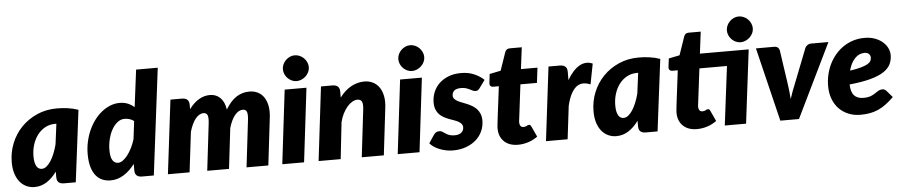

<svg xmlns="http://www.w3.org/2000/svg" viewBox="-43 -1044 6312 1343"><g transform="rotate(-5 3113.0 -372.0)"><path d="M335.5 -420Q297.5 -420 266.2 -403Q235 -386 212.5 -356.8Q190 -327.5 177.8 -288.8Q165.5 -250 165.5 -206Q165.5 -181 169.5 -163.5Q173.5 -146 180.2 -135.2Q187 -124.5 196.2 -119.5Q205.5 -114.5 216.5 -114.5Q233.5 -114.5 249.5 -127.2Q265.5 -140 279.8 -162Q294 -184 306 -213.5Q318 -243 326.5 -276.5L345 -420ZM311.5 -86.5Q280 -42.5 240.8 -17.2Q201.5 8 154.5 8Q126.5 8 100.5 -3.2Q74.5 -14.5 54.5 -37.2Q34.5 -60 22.5 -95.2Q10.5 -130.5 10.5 -178.5Q10.5 -249 36.2 -312.2Q62 -375.5 108.2 -423Q154.5 -470.5 218 -498.5Q281.5 -526.5 357.5 -526.5Q394.5 -526.5 432.5 -521.5Q470.5 -516.5 507.5 -503.5L444.5 0H361.5Q347 0 337.2 -3.8Q327.5 -7.5 321.8 -14Q316 -20.5 313.8 -29.5Q311.5 -38.5 311.5 -49Z M888.5 -391Q874 -403 856.2 -407.8Q838.5 -412.5 822.5 -412.5Q795.5 -412.5 772.8 -394.5Q750 -376.5 733.5 -347.2Q717 -318 707.8 -280.5Q698.5 -243 698.5 -204Q698.5 -154.5 713 -132.2Q727.5 -110 751.5 -110Q767.5 -110 784.8 -122Q802 -134 818.2 -155Q834.5 -176 848.8 -204.2Q863 -232.5 873 -265ZM1085.5 -748.5 992.5 0H909.5Q895 0 885.2 -3.8Q875.5 -7.5 869.8 -14Q864 -20.5 861.8 -29.5Q859.5 -38.5 859.5 -49V-92.5Q824 -45.5 781 -18.8Q738 8 689.5 8Q657.5 8 631 -3.2Q604.5 -14.5 585.2 -38.5Q566 -62.5 555.2 -99.8Q544.5 -137 544.5 -189Q544.5 -234 554 -276.8Q563.5 -319.5 580.5 -357Q597.5 -394.5 621 -425.8Q644.5 -457 672.8 -479.2Q701 -501.5 732.5 -514Q764 -526.5 797.5 -526.5Q830 -526.5 855.5 -516Q881 -505.5 900.5 -487.5L933.5 -748.5Z M1091.5 0 1154.5 -518.5H1234.5Q1258.5 -518.5 1272 -507.2Q1285.5 -496 1285.5 -470.5V-440Q1318.5 -484 1355 -505.2Q1391.5 -526.5 1431.5 -526.5Q1475.5 -526.5 1504.5 -498Q1533.5 -469.5 1541.5 -415Q1576 -472.5 1617 -499.5Q1658 -526.5 1709.5 -526.5Q1742 -526.5 1768 -513.5Q1794 -500.5 1811 -475.5Q1828 -450.5 1834.8 -413.8Q1841.5 -377 1835.5 -329.5L1796.5 0H1643.5L1682.5 -329.5Q1685 -350.5 1684.2 -365Q1683.5 -379.5 1679.8 -388Q1676 -396.5 1669 -400.2Q1662 -404 1652.5 -404Q1637 -404 1622.8 -395.8Q1608.5 -387.5 1595.8 -371.8Q1583 -356 1572.5 -333.8Q1562 -311.5 1554 -284L1520.5 0H1367.5L1406.5 -329.5Q1409 -350.5 1408.2 -365Q1407.5 -379.5 1403.8 -388Q1400 -396.5 1393 -400.2Q1386 -404 1376.5 -404Q1361 -404 1346.5 -395.5Q1332 -387 1319.2 -371Q1306.5 -355 1296 -332.2Q1285.5 -309.5 1277.5 -281.5L1243.5 0Z M2109.5 -518.5 2047.5 0H1894.5L1956.5 -518.5ZM2138.5 -660.5Q2138.5 -642 2130.5 -625.8Q2122.5 -609.5 2109.5 -597.2Q2096.5 -585 2079.8 -577.8Q2063 -570.5 2045.5 -570.5Q2028 -570.5 2012 -577.8Q1996 -585 1983.8 -597.2Q1971.5 -609.5 1964 -625.8Q1956.5 -642 1956.5 -660.5Q1956.5 -679 1964 -695.5Q1971.5 -712 1984.2 -724.5Q1997 -737 2013 -744.2Q2029 -751.5 2046.5 -751.5Q2064.5 -751.5 2081 -744.5Q2097.5 -737.5 2110.2 -725Q2123 -712.5 2130.8 -696Q2138.5 -679.5 2138.5 -660.5Z M2342.5 -429Q2380 -479 2424.5 -502.8Q2469 -526.5 2516.5 -526.5Q2548.5 -526.5 2575.2 -513.5Q2602 -500.5 2619.8 -475.5Q2637.5 -450.5 2645 -413.8Q2652.5 -377 2646.5 -329.5L2607.5 0H2452.5L2491.5 -329.5Q2494 -350.5 2493.2 -365Q2492.5 -379.5 2488 -388Q2483.5 -396.5 2475.5 -400.2Q2467.5 -404 2456.5 -404Q2439.5 -404 2421 -393.5Q2402.5 -383 2385.8 -363.8Q2369 -344.5 2355 -317.2Q2341 -290 2333 -257L2304.5 0H2149.5L2211.5 -518.5H2291.5Q2315.5 -518.5 2329 -507.2Q2342.5 -496 2342.5 -470.5Z M2920 -518.5 2858 0H2705L2767 -518.5ZM2949 -660.5Q2949 -642 2941 -625.8Q2933 -609.5 2920 -597.2Q2907 -585 2890.2 -577.8Q2873.5 -570.5 2856 -570.5Q2838.5 -570.5 2822.5 -577.8Q2806.5 -585 2794.2 -597.2Q2782 -609.5 2774.5 -625.8Q2767 -642 2767 -660.5Q2767 -679 2774.5 -695.5Q2782 -712 2794.8 -724.5Q2807.5 -737 2823.5 -744.2Q2839.5 -751.5 2857 -751.5Q2875 -751.5 2891.5 -744.5Q2908 -737.5 2920.8 -725Q2933.5 -712.5 2941.2 -696Q2949 -679.5 2949 -660.5Z M3315.5 -409.5Q3308.5 -400.5 3302.5 -396.5Q3296.5 -392.5 3286.5 -392.5Q3276.5 -392.5 3266.8 -397Q3257 -401.5 3245.8 -407.2Q3234.5 -413 3220.2 -417.5Q3206 -422 3187.5 -422Q3153 -422 3138.2 -408.8Q3123.5 -395.5 3123.5 -374.5Q3123.5 -361 3131.8 -351.5Q3140 -342 3153.5 -334.5Q3167 -327 3184.2 -320.8Q3201.5 -314.5 3219.5 -306.8Q3237.5 -299 3254.8 -289Q3272 -279 3285.5 -264.5Q3299 -250 3307.2 -230Q3315.5 -210 3315.5 -182.5Q3315.5 -143.5 3300 -108.8Q3284.5 -74 3255.5 -48.2Q3226.5 -22.5 3185.2 -7.2Q3144 8 3092.5 8Q3068 8 3044 3Q3020 -2 2998.8 -10.5Q2977.5 -19 2960 -30.8Q2942.5 -42.5 2931.5 -56L2969.5 -113Q2976.5 -123 2985.8 -128.8Q2995 -134.5 3008.5 -134.5Q3021 -134.5 3030 -128.5Q3039 -122.5 3049.5 -115.5Q3060 -108.5 3074.5 -102.5Q3089 -96.5 3112.5 -96.5Q3145.5 -96.5 3161.5 -111.2Q3177.5 -126 3177.5 -146Q3177.5 -161.5 3169.2 -171.5Q3161 -181.5 3147.5 -188.8Q3134 -196 3117 -201.8Q3100 -207.5 3082 -214.5Q3064 -221.5 3047 -230.8Q3030 -240 3016.5 -254Q3003 -268 2994.8 -288.5Q2986.5 -309 2986.5 -338Q2986.5 -374 2999.8 -408Q3013 -442 3039.2 -468.2Q3065.5 -494.5 3104.5 -510.5Q3143.5 -526.5 3195.5 -526.5Q3247.5 -526.5 3288.2 -508.5Q3329 -490.5 3355.5 -464.5Z M3416.5 -112Q3416.5 -115.5 3416.5 -120.5Q3416.5 -125.5 3417.2 -134.8Q3418 -144 3419.8 -159.2Q3421.5 -174.5 3424.5 -199.5L3451 -411.5H3409.5Q3399 -411.5 3392 -419.2Q3385 -427 3387.5 -442L3394.5 -502.5L3473 -518.5L3516.5 -645Q3525 -669 3550.5 -669H3634.5L3615.5 -517.5H3731.5L3718.5 -411.5H3602.5L3577.5 -208Q3575 -187.5 3573.5 -175.8Q3572 -164 3571.2 -157.8Q3570.5 -151.5 3570.5 -149.2Q3570.5 -147 3570.5 -146.5Q3570.5 -132 3577.2 -122.2Q3584 -112.5 3598.5 -112.5Q3606.5 -112.5 3611.8 -114.2Q3617 -116 3621 -118.2Q3625 -120.5 3628.5 -122.2Q3632 -124 3636.5 -124Q3643.5 -124 3646.8 -120.8Q3650 -117.5 3653.5 -110.5L3687.5 -37Q3656.5 -14.5 3621 -3.2Q3585.5 8 3549.5 8Q3519.5 8 3495.5 -0.2Q3471.5 -8.5 3454.2 -24.2Q3437 -40 3427.2 -62Q3417.5 -84 3416.5 -112Z M3940 -411.5Q3959 -445 3980.5 -469Q4002 -493 4024.8 -506.2Q4047.5 -519.5 4071.2 -521.2Q4095 -523 4119 -512L4091 -368.5Q4062.5 -380.5 4037.8 -379.5Q4013 -378.5 3992.2 -362.5Q3971.5 -346.5 3954.8 -314.5Q3938 -282.5 3926 -232.5L3898 0H3746L3809 -518.5H3889Q3913 -518.5 3926.5 -507.2Q3940 -496 3940 -470.5Z M4420.5 -420Q4382.5 -420 4351.2 -403Q4320 -386 4297.5 -356.8Q4275 -327.5 4262.8 -288.8Q4250.5 -250 4250.5 -206Q4250.5 -181 4254.5 -163.5Q4258.5 -146 4265.2 -135.2Q4272 -124.5 4281.2 -119.5Q4290.5 -114.5 4301.5 -114.5Q4318.5 -114.5 4334.5 -127.2Q4350.5 -140 4364.8 -162Q4379 -184 4391 -213.5Q4403 -243 4411.5 -276.5L4430 -420ZM4396.5 -86.5Q4365 -42.5 4325.8 -17.2Q4286.5 8 4239.5 8Q4211.5 8 4185.5 -3.2Q4159.5 -14.5 4139.5 -37.2Q4119.5 -60 4107.5 -95.2Q4095.5 -130.5 4095.5 -178.5Q4095.5 -249 4121.2 -312.2Q4147 -375.5 4193.2 -423Q4239.5 -470.5 4303 -498.5Q4366.5 -526.5 4442.5 -526.5Q4479.5 -526.5 4517.5 -521.5Q4555.5 -516.5 4592.5 -503.5L4529.5 0H4446.5Q4432 0 4422.2 -3.8Q4412.5 -7.5 4406.8 -14Q4401 -20.5 4398.8 -29.5Q4396.5 -38.5 4396.5 -49Z M5151 0H5001.5L5053 -413.5H4859.5L4834 -208Q4831.5 -187.5 4830 -175.8Q4828.5 -164 4827.8 -157.8Q4827 -151.5 4827 -149.2Q4827 -147 4827 -146.5Q4827 -132 4833.8 -122.2Q4840.5 -112.5 4855 -112.5Q4863 -112.5 4868.2 -114.2Q4873.5 -116 4877.5 -118.2Q4881.5 -120.5 4885 -122.2Q4888.5 -124 4893 -124Q4900 -124 4903.5 -120.8Q4907 -117.5 4910 -110.5L4944 -37Q4913 -14.5 4877.5 -3.2Q4842 8 4806 8Q4776 8 4752 -0.2Q4728 -8.5 4710.8 -24.2Q4693.5 -40 4683.8 -62Q4674 -84 4673 -112Q4673 -115.5 4673 -120.5Q4673 -125.5 4673.8 -134.8Q4674.5 -144 4676.2 -159.2Q4678 -174.5 4681 -199.5L4707.5 -413.5H4669Q4657.5 -413.5 4650.2 -421.2Q4643 -429 4645 -443.5L4652.5 -501.5L4729 -517L4773 -645Q4780.5 -669 4807 -669H4891L4872 -516H5214.5ZM5256 -660.5Q5256 -642 5248 -625.8Q5240 -609.5 5227 -597.2Q5214 -585 5197.2 -577.8Q5180.5 -570.5 5163 -570.5Q5145.5 -570.5 5129.5 -577.8Q5113.5 -585 5101.2 -597.2Q5089 -609.5 5081.5 -625.8Q5074 -642 5074 -660.5Q5074 -679 5081.5 -695.5Q5089 -712 5101.8 -724.5Q5114.5 -737 5130.5 -744.2Q5146.5 -751.5 5164 -751.5Q5182 -751.5 5198.5 -744.5Q5215 -737.5 5227.8 -725Q5240.5 -712.5 5248.2 -696Q5256 -679.5 5256 -660.5Z M5774.5 -518.5 5522.5 0H5391.5L5265.5 -518.5H5393.5Q5409.5 -518.5 5418.8 -510.8Q5428 -503 5430.5 -491.5L5464.5 -259Q5469 -229.5 5472 -201.2Q5475 -173 5477 -144.5Q5486 -173 5496.5 -201Q5507 -229 5519.5 -259L5610.5 -491.5Q5616 -503 5627 -510.8Q5638 -518.5 5651.5 -518.5Z M6018.5 -421Q5980 -421 5951 -390.2Q5922 -359.5 5908 -306Q5956 -313.5 5986 -322Q6016 -330.5 6032.5 -340.2Q6049 -350 6054.8 -361Q6060.5 -372 6060.5 -385Q6060.5 -398 6050.5 -409.5Q6040.5 -421 6018.5 -421ZM6189.5 -96Q6162 -69 6135.8 -49.2Q6109.5 -29.5 6081.8 -16.8Q6054 -4 6022.8 2Q5991.5 8 5954.5 8Q5908.5 8 5870 -7.8Q5831.5 -23.5 5803.8 -52.2Q5776 -81 5760.8 -121.5Q5745.5 -162 5745.5 -211.5Q5745.5 -253 5754.8 -292.5Q5764 -332 5781.2 -366.8Q5798.5 -401.5 5823.5 -430.8Q5848.5 -460 5879.8 -481Q5911 -502 5948.2 -513.8Q5985.5 -525.5 6027.5 -525.5Q6069 -525.5 6101.2 -513.5Q6133.5 -501.5 6155.5 -482.2Q6177.5 -463 6189 -439Q6200.5 -415 6200.5 -391Q6200.5 -355.5 6186.5 -326.2Q6172.5 -297 6137.8 -274Q6103 -251 6044.2 -235Q5985.5 -219 5896.5 -210Q5897.5 -157 5919.8 -132.5Q5942 -108 5985.5 -108Q6006 -108 6021 -111.5Q6036 -115 6047.2 -120.5Q6058.5 -126 6067.5 -132Q6076.5 -138 6084.8 -143.5Q6093 -149 6102 -152.5Q6111 -156 6122.5 -156Q6130 -156 6137 -152.2Q6144 -148.5 6149.5 -142.5Z"/></g></svg>

Font: Lato ExtraBold
Style: Italic
Weight: 800
Italic angle: -7°
Designer: Lukasz Dziedzic with Adam Twardoch and Botio Nikoltchev
Foundry: tyPoland Lukasz Dziedzic
Version: Version 2.015; 2015-08-06; http://www.latofonts.com/